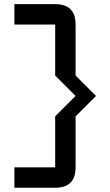

<svg xmlns="http://www.w3.org/2000/svg" viewBox="-20 -801 528 919"><path d="M341.8 -683.6V-439.5L439.5 -341.8L341.8 -244.1V0Q341.8 97.7 244.1 97.7H48.8V0H244.1V-244.1L341.8 -341.8L244.1 -439.5V-683.6H48.8V-781.2H244.1Q341.8 -781.2 341.8 -683.6Z"/></svg>

Font: BabelStone Runic Byrhtferth
Style: Regular
Weight: 400
Designer: Andrew West
Foundry: BabelStone
Version: Version 7.004;November 9, 2023